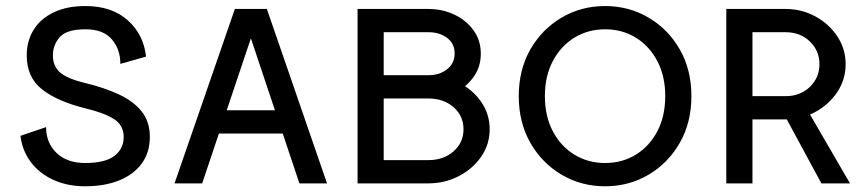

<svg xmlns="http://www.w3.org/2000/svg" viewBox="-20 -616 2910 645"><path d="M267.1 -517.6Q326.7 -517.6 355.5 -484.1Q384.3 -450.7 384.3 -401.4L470.7 -425.8Q462.4 -500.5 408.9 -548.1Q355.5 -595.7 266.6 -595.7Q205.1 -595.7 160.9 -574.7Q116.7 -553.7 93.3 -516.4Q69.8 -479 69.8 -429.7Q69.8 -356 121.8 -315.4Q173.8 -274.9 267.1 -252Q330.1 -236.8 362.8 -216.1Q395.5 -195.3 395.5 -155.8Q395.5 -116.2 364.3 -92.3Q333 -68.4 266.1 -68.4Q205.1 -68.4 169.9 -102.3Q134.8 -136.2 134.8 -189L48.8 -159.7Q54.7 -109.9 83.5 -71.5Q112.3 -33.2 159.4 -11.7Q206.5 9.8 266.1 9.8Q331.5 9.8 380.4 -10Q429.2 -29.8 456.3 -66.9Q483.4 -104 483.4 -155.8Q483.4 -208 455.3 -242.4Q427.2 -276.9 378.4 -299.3Q329.6 -321.8 267.1 -336.9Q205.6 -351.6 181.6 -372.8Q157.7 -394 157.7 -429.7Q157.7 -465.8 181.2 -491.7Q204.6 -517.6 267.1 -517.6Z M674.3 -245.6V-167.5H961.9V-245.6ZM822.8 -487.3 985.8 0H1078.6L876.5 -585.9H769L566.4 0H659.2Z M1595.2 -435.5Q1595.2 -480.5 1570.8 -514.2Q1546.4 -547.9 1506.3 -566.9Q1466.3 -585.9 1418.9 -585.9H1259.3V-507.8H1418.9Q1456.5 -507.8 1481.9 -488.8Q1507.3 -469.7 1507.3 -436.5Q1507.3 -403.3 1481.9 -383.3Q1456.5 -363.3 1418.9 -363.3V-285.2Q1466.3 -285.2 1506.3 -304.2Q1546.4 -323.2 1570.8 -357.2Q1595.2 -391.1 1595.2 -435.5ZM1269 -78.1V-285.2H1418.9Q1470.2 -285.2 1503.7 -255.9Q1537.1 -226.6 1537.1 -181.6Q1537.1 -137.2 1503.7 -107.7Q1470.2 -78.1 1418.9 -78.1ZM1181.2 -585.9V0H1418.9Q1474.1 0 1521 -24.2Q1567.9 -48.3 1596.4 -89.6Q1625 -130.9 1625 -181.6Q1625 -232.9 1596.4 -273.9Q1567.9 -314.9 1521 -339.1Q1474.1 -363.3 1418.9 -363.3H1269V-585.9Z M2012.7 -68.4Q1955.6 -68.4 1909.7 -96.4Q1863.8 -124.5 1837.2 -175Q1810.5 -225.6 1810.5 -293Q1810.5 -360.4 1837.2 -410.9Q1863.8 -461.4 1909.7 -489.5Q1955.6 -517.6 2012.7 -517.6Q2070.3 -517.6 2116 -489.5Q2161.6 -461.4 2188.2 -410.9Q2214.8 -360.4 2214.8 -293Q2214.8 -225.6 2188.2 -175Q2161.6 -124.5 2116 -96.4Q2070.3 -68.4 2012.7 -68.4ZM2012.7 -595.7Q1932.6 -595.7 1866.7 -556.9Q1800.8 -518.1 1761.7 -450Q1722.7 -381.8 1722.7 -293Q1722.7 -204.6 1761.7 -136.2Q1800.8 -67.9 1866.7 -29.1Q1932.6 9.8 2012.7 9.8Q2092.8 9.8 2158.7 -29.1Q2224.6 -67.9 2263.7 -136.2Q2302.7 -204.6 2302.7 -293Q2302.7 -381.8 2263.7 -450Q2224.6 -518.1 2158.7 -556.9Q2092.8 -595.7 2012.7 -595.7Z M2608.4 -242.2 2669.4 -286.1 2835.4 0H2739.3ZM2507.8 -507.8V-293H2619.1Q2668.5 -293 2700.7 -324.2Q2732.9 -355.5 2732.9 -400.4Q2732.9 -445.3 2700.7 -476.6Q2668.5 -507.8 2619.1 -507.8ZM2419.9 0V-585.9H2619.1Q2673.3 -585.9 2719.2 -560.8Q2765.1 -535.6 2793 -493.7Q2820.8 -451.7 2820.8 -400.4Q2820.8 -349.1 2793 -307.1Q2765.1 -265.1 2719.2 -240Q2673.3 -214.8 2619.1 -214.8H2507.8V0Z"/></svg>

Font: Giphurs SC
Style: Regular
Weight: 400
Version: Version 0.920